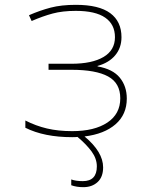

<svg xmlns="http://www.w3.org/2000/svg" viewBox="-20 -558 640 795"><path d="M330 7Q407 71 407 135Q407 175 384 196Q361 217 325 217Q297 217 275 209V185Q294 192 323 192Q381 192 381 131Q381 99 359.5 69.5Q338 40 301 9Q294 10 279 10Q163 10 85 -29V-59Q128 -37 174.5 -26Q221 -15 279 -15Q371 -15 424.5 -50.5Q478 -86 478 -151Q478 -214 427.5 -241.5Q377 -269 276 -269H181V-294H276Q361 -294 408.5 -322Q456 -350 456 -404Q456 -457 415.5 -485Q375 -513 294 -513Q239 -513 198 -502Q157 -491 111 -471L100 -495Q146 -515 190 -526.5Q234 -538 294 -538Q390 -538 436.5 -503.5Q483 -469 483 -404Q483 -360 457 -329Q431 -298 384 -285V-283Q447 -272 476 -236.5Q505 -201 505 -150Q505 -84 458.5 -43.5Q412 -3 330 7Z"/></svg>

Font: Noto Sans Mono UI Thin
Style: Regular
Weight: 250
Monospace: yes
Designer: Monotype Design team
Foundry: Monotype Imaging Inc.
Version: Version 1.000